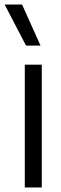

<svg xmlns="http://www.w3.org/2000/svg" viewBox="-46 -828 268 848"><path d="M63.5 0V-542.5H138.5V0ZM69 -626.5 -25.5 -808H51.5L133 -626.5Z"/></svg>

Font: Encode Sans Condensed Condensed
Style: Regular
Weight: 400
Width: 3
Designer: Multiple Designers
Foundry: Impallari Type
Version: Version 3.000; ttfautohint (v1.8.3) -l 8 -r 50 -G 200 -x 14 